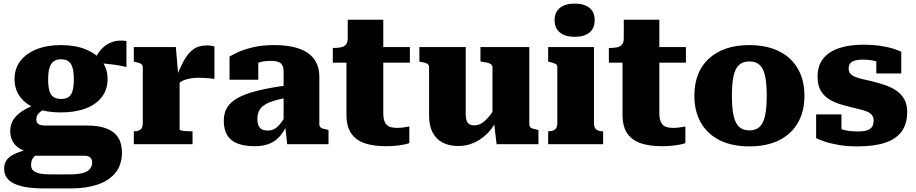

<svg xmlns="http://www.w3.org/2000/svg" viewBox="-20 -803 5099 1069"><path d="M684 -430Q645 -439 615.5 -443Q586 -447 562 -449Q538 -451 514 -450L491 -441Q507 -476 524.5 -503Q542 -530 564.5 -547.5Q587 -565 616 -572.5Q645 -580 684 -575ZM319 -177Q240 -177 182 -199Q124 -221 92.5 -263Q61 -305 61 -362Q61 -421 93 -463Q125 -505 183 -528.5Q241 -552 319 -552Q398 -552 456.5 -528.5Q515 -505 547 -463Q579 -421 579 -362Q579 -305 547 -263Q515 -221 456.5 -199Q398 -177 319 -177ZM319 -252Q346 -252 361.5 -262.5Q377 -273 384 -297Q391 -321 391 -361Q391 -401 384 -425.5Q377 -450 361.5 -461.5Q346 -473 319 -473Q295 -473 279 -461.5Q263 -450 255.5 -425.5Q248 -401 248 -361Q248 -321 255 -297Q262 -273 278.5 -262.5Q295 -252 319 -252ZM224 246Q152 246 103 234.5Q54 223 28.5 199Q3 175 3 135Q3 106 19.5 85Q36 64 72.5 49Q109 34 169 22L203 45Q183 56 172 67Q161 78 157 89.5Q153 101 153 117Q153 134 163.5 145Q174 156 197.5 162Q221 168 259 168H368Q413 168 440.5 160.5Q468 153 480.5 138Q493 123 493 102Q493 85 483 74.5Q473 64 449 64H140L151 47Q114 39 88.5 23.5Q63 8 50 -17Q37 -42 37 -75Q37 -111 55.5 -138.5Q74 -166 109.5 -188Q145 -210 195 -226L246 -206Q223 -194 208.5 -183.5Q194 -173 188 -162Q182 -151 182 -139Q182 -120 194.5 -112Q207 -104 235 -104H466Q530 -104 573 -87.5Q616 -71 637.5 -38Q659 -5 659 46Q659 113 624 157.5Q589 202 525 224Q461 246 377 246Z M1174 -544V-364Q1166 -365 1151 -366.5Q1136 -368 1119 -369Q1102 -370 1087 -370Q1067 -370 1048.5 -367.5Q1030 -365 1014 -360Q998 -355 985 -346.5Q972 -338 960 -325L956 -360Q980 -421 1002.5 -463Q1025 -505 1055 -527.5Q1085 -550 1132 -550Q1147 -550 1158 -548Q1169 -546 1174 -544ZM725 0V-72H727Q750 -72 762.5 -82Q775 -92 775 -120V-428Q775 -438 770.5 -443Q766 -448 757 -451.5Q748 -455 733 -458L725 -460V-541H959L973 -378L980 -380V-83Q980 -79 989.5 -76.5Q999 -74 1014 -73Q1029 -72 1045 -72H1052V0Z M1572 -327V-258Q1532 -250 1504 -241.5Q1476 -233 1458 -222Q1440 -211 1430.5 -199Q1421 -187 1417 -172.5Q1413 -158 1413 -142Q1413 -117 1420 -102.5Q1427 -88 1440 -82Q1453 -76 1472 -76Q1490 -76 1506.5 -84.5Q1523 -93 1539 -112Q1555 -131 1572 -162L1580 -112Q1560 -68 1535 -41Q1510 -14 1476.5 -1.5Q1443 11 1398 11Q1341 11 1302.5 -4Q1264 -19 1245 -50.5Q1226 -82 1226 -131Q1226 -174 1245 -205Q1264 -236 1305 -258.5Q1346 -281 1412 -297.5Q1478 -314 1572 -327ZM1579 0 1567 -108 1559 -105V-406Q1559 -424 1553 -437.5Q1547 -451 1531.5 -457.5Q1516 -464 1486 -464Q1444 -464 1416.5 -453Q1389 -442 1379 -428Q1369 -433 1367.5 -441Q1366 -449 1371 -457Q1376 -465 1388 -470.5Q1400 -476 1418 -476V-359H1258V-488Q1274 -498 1306.5 -513Q1339 -528 1389.5 -540Q1440 -552 1507 -552Q1566 -552 1612.5 -541.5Q1659 -531 1691.5 -509.5Q1724 -488 1741 -454.5Q1758 -421 1758 -376V-110Q1758 -101 1763 -95.5Q1768 -90 1777.5 -87Q1787 -84 1802 -81L1809 -79V0Z M1833 -454V-536H1840Q1863 -536 1880 -540Q1897 -544 1906.5 -555.5Q1916 -567 1916 -591L2033 -541H2262V-454ZM2114 -174Q2114 -141 2123 -122.5Q2132 -104 2149.5 -97.5Q2167 -91 2191 -91Q2214 -91 2233.5 -94.5Q2253 -98 2259 -99V-6Q2248 -2 2228 2Q2208 6 2182.5 8.5Q2157 11 2128 11Q2064 11 2015 -4Q1966 -19 1937.5 -57.5Q1909 -96 1909 -164V-522L1916 -530V-693H2114Z M2573 -541V-164Q2573 -145 2578 -131.5Q2583 -118 2593.5 -111.5Q2604 -105 2622 -105Q2643 -105 2663 -117.5Q2683 -130 2704.5 -156.5Q2726 -183 2749 -225L2746 -136Q2725 -91 2692 -58.5Q2659 -26 2618.5 -8Q2578 10 2533 10Q2481 10 2444.5 -9Q2408 -28 2388.5 -66Q2369 -104 2369 -158V-428Q2369 -442 2359 -448Q2349 -454 2326 -458L2315 -460V-541ZM2927 -541V-110Q2927 -101 2931.5 -95.5Q2936 -90 2946 -87Q2956 -84 2970 -81L2978 -79V0H2745L2730 -126L2722 -132V-428Q2722 -442 2707 -449Q2692 -456 2670 -458L2655 -461V-541Z M3180 -598Q3128 -598 3098 -621.5Q3068 -645 3068 -691Q3068 -736 3098 -759.5Q3128 -783 3180 -783Q3232 -783 3261.5 -759.5Q3291 -736 3291 -691Q3291 -645 3261.5 -621.5Q3232 -598 3180 -598ZM3287 -541V-119Q3287 -92 3300 -82Q3313 -72 3336 -72H3338V0H3032V-72H3034Q3057 -72 3070 -82Q3083 -92 3083 -119V-428Q3083 -442 3072.5 -447.5Q3062 -453 3040 -458L3032 -460V-541Z M3370 -454V-536H3377Q3400 -536 3417 -540Q3434 -544 3443.5 -555.5Q3453 -567 3453 -591L3570 -541H3799V-454ZM3651 -174Q3651 -141 3660 -122.5Q3669 -104 3686.5 -97.5Q3704 -91 3728 -91Q3751 -91 3770.5 -94.5Q3790 -98 3796 -99V-6Q3785 -2 3765 2Q3745 6 3719.5 8.5Q3694 11 3665 11Q3601 11 3552 -4Q3503 -19 3474.5 -57.5Q3446 -96 3446 -164V-522L3453 -530V-693H3651Z M4459 -270Q4459 -184 4423 -120.5Q4387 -57 4318.5 -22.5Q4250 12 4152 12Q4055 12 3986.5 -22.5Q3918 -57 3882 -120.5Q3846 -184 3846 -270Q3846 -335 3866 -387Q3886 -439 3926 -476Q3966 -513 4022.5 -532.5Q4079 -552 4152 -552Q4225 -552 4282 -532.5Q4339 -513 4378.5 -476Q4418 -439 4438.5 -387Q4459 -335 4459 -270ZM4055 -270Q4055 -201 4064.5 -158.5Q4074 -116 4095.5 -96.5Q4117 -77 4152 -77Q4188 -77 4209 -96.5Q4230 -116 4239.5 -158.5Q4249 -201 4249 -270Q4249 -339 4239.5 -381Q4230 -423 4209 -442Q4188 -461 4152 -461Q4117 -461 4095.5 -442Q4074 -423 4064.5 -381Q4055 -339 4055 -270Z M4844 -132Q4844 -151 4834 -163Q4824 -175 4806.5 -182Q4789 -189 4767 -194.5Q4745 -200 4720 -206Q4686 -214 4653 -224.5Q4620 -235 4592.5 -253Q4565 -271 4548.5 -300.5Q4532 -330 4532 -376Q4532 -438 4563.5 -477Q4595 -516 4652 -535Q4709 -554 4784 -554Q4845 -554 4889.5 -546.5Q4934 -539 4961 -529.5Q4988 -520 4998 -515V-394H4859V-488Q4875 -490 4883.5 -486Q4892 -482 4894.5 -475Q4897 -468 4895.5 -460.5Q4894 -453 4892 -446Q4880 -454 4864 -459.5Q4848 -465 4828.5 -468Q4809 -471 4784 -471Q4744 -471 4724.5 -459.5Q4705 -448 4705 -422Q4705 -404 4714.5 -393Q4724 -382 4741.5 -375Q4759 -368 4782.5 -362.5Q4806 -357 4833 -351Q4868 -342 4902.5 -331Q4937 -320 4966.5 -301Q4996 -282 5013.5 -253Q5031 -224 5031 -180Q5031 -114 5000.5 -71.5Q4970 -29 4908.5 -8.5Q4847 12 4754 12Q4696 12 4649.5 4Q4603 -4 4571 -15Q4539 -26 4524 -34V-166H4665V-42Q4645 -48 4634 -58.5Q4623 -69 4619 -79Q4615 -89 4618.5 -95Q4622 -101 4631 -99Q4644 -91 4662 -84.5Q4680 -78 4703.5 -74.5Q4727 -71 4756 -71Q4787 -71 4806.5 -77Q4826 -83 4835 -96.5Q4844 -110 4844 -132Z"/></svg>

Font: Roboto Serif ExtraBold
Style: Regular
Weight: 800
Designer: Greg Gazdowicz
Foundry: Commercial Type
Version: Version 1.008